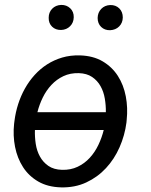

<svg xmlns="http://www.w3.org/2000/svg" viewBox="-20 -768 627 797"><path d="M40 -265.6Q44.4 -301.3 55.4 -335.7Q66.4 -370.1 83.5 -400.6Q100.6 -431.2 123.8 -456.8Q147 -482.4 175.5 -500.7Q204.1 -519 238 -529.1Q272 -539.1 311 -538.1Q366.7 -536.6 406 -513.4Q445.3 -490.2 469.2 -452.9Q493.2 -415.5 502.2 -367.9Q511.2 -320.3 505.9 -270.5L504.9 -259.3Q498 -206.1 476.3 -156.7Q454.6 -107.4 419.9 -70.1Q385.3 -32.7 338.1 -10.7Q291 11.2 233.4 9.8Q178.2 8.3 138.9 -14.4Q99.6 -37.1 75.7 -74.2Q51.8 -111.3 42.5 -158.2Q33.2 -205.1 38.6 -254.9ZM237.3 -63Q273.4 -62 302.2 -75.7Q331.1 -89.4 352.5 -112.8Q374 -136.2 388.4 -166.5Q402.8 -196.8 410.6 -228.5H125Q124 -199.7 128.4 -170.7Q132.8 -141.6 145.8 -118.2Q158.7 -94.7 180.9 -79.3Q203.1 -64 237.3 -63ZM307.1 -464.4Q271.5 -465.3 243.2 -451.9Q214.8 -438.5 193.4 -415.5Q171.9 -392.6 157.5 -363Q143.1 -333.5 135.3 -302.2H419.4Q419.9 -330.6 415 -359.1Q410.2 -387.7 397.2 -410.6Q384.3 -433.6 362.3 -448.5Q340.3 -463.4 307.1 -464.4ZM182.1 -694.3Q182.1 -716.8 196.5 -731.7Q210.9 -746.6 233.9 -747.6Q256.3 -748 271.5 -733.6Q286.6 -719.2 286.1 -696.3Q285.6 -673.8 271 -659.2Q256.3 -644.5 233.9 -643.6Q210.9 -643.1 196.3 -657.2Q181.6 -671.4 182.1 -694.3ZM385.3 -693.4Q385.7 -715.8 400.1 -731Q414.6 -746.1 437.5 -747.1Q460.4 -747.6 475.1 -733.2Q489.7 -718.8 489.7 -695.3Q489.3 -672.9 474.6 -658.2Q460 -643.6 437 -642.6Q414.6 -642.1 399.9 -656.2Q385.3 -670.4 385.3 -693.4Z"/></svg>

Font: Roboto Mono
Style: Italic
Weight: 400
Designer: Google
Version: Version 2.000985; 2015; ttfautohint (v1.3)